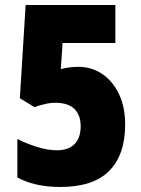

<svg xmlns="http://www.w3.org/2000/svg" viewBox="-20 -734 562 764"><path d="M293 -468Q345 -468 387 -439.5Q429 -411 453.5 -359.5Q478 -308 478 -238Q478 -118 414.5 -54Q351 10 220 10Q118 10 49 -28V-181Q84 -163 127 -149.5Q170 -136 207 -136Q252 -136 276.5 -160.5Q301 -185 301 -232Q301 -276 276 -300.5Q251 -325 200 -325Q180 -325 159 -320Q138 -315 117 -308L59 -343L82 -714H439V-563H229L222 -459Q241 -464 257.5 -466Q274 -468 293 -468Z"/></svg>

Font: Noto Sans Lao UI Cond Blk
Style: Regular
Weight: 900
Width: 3
Designer: Monotype Design Team
Foundry: Monotype Imaging Inc.
Version: Version 2.000; ttfautohint (v1.8.4.7-5d5b)